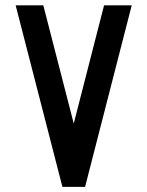

<svg xmlns="http://www.w3.org/2000/svg" viewBox="-20 -704 565 736"><path d="M219.2 12.2 40 -683.6H146L262.7 -230.5L378.9 -683.6H484.9L306.2 12.2Z"/></svg>

Font: Anka/Coder Condensed
Style: Bold
Weight: 700
Width: 4
Monospace: yes
Version: Version 001.100